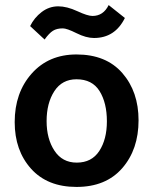

<svg xmlns="http://www.w3.org/2000/svg" viewBox="-20 -730 605 758"><path d="M282 8Q167 8 102.5 -64Q38 -136 38 -248Q38 -364 105 -439.5Q172 -515 282 -515Q399 -515 463 -441.5Q527 -368 527 -255Q527 -140 462.5 -66Q398 8 282 8ZM282 -417Q225 -417 194.5 -370Q164 -323 164 -252Q164 -182 195 -135Q226 -88 283 -88Q342 -88 372 -134Q402 -180 402 -251Q402 -324 373 -370.5Q344 -417 282 -417ZM409 -710 473 -659Q434 -580 351 -580Q320 -580 282 -599Q244 -618 228 -618Q204 -618 189 -608.5Q174 -599 156 -574L99 -627Q115 -660 144.5 -682.5Q174 -705 210 -705Q244 -705 285 -686Q326 -667 345 -667Q388 -667 409 -710Z"/></svg>

Font: Hind Semibold
Style: Regular
Weight: 600
Designer: Manushi Parikh, Satya Rajpurohit
Foundry: Indian Type Foundry
Version: Version 1.201;PS 1.0;hotconv 1.0.78;makeotf.lib2.5.61930; tt